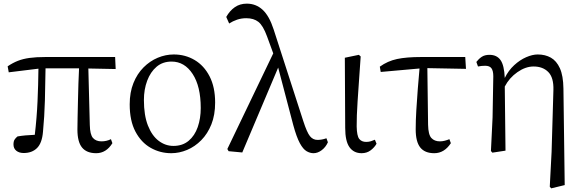

<svg xmlns="http://www.w3.org/2000/svg" viewBox="-20 -827 3200 1054"><path d="M465 -451 473 -141Q474 -88 490.5 -69.5Q507 -51 537 -51Q565 -51 589 -63L597 -41Q563 14 508 14Q456 14 430.5 -17Q405 -48 405 -116Q405 -142 406 -184Q407 -226 408 -274Q409 -322 410.5 -369Q412 -416 414 -452H230Q229 -364 226.5 -275.5Q224 -187 216 -104Q211 -42 183.5 -14.5Q156 13 110 13Q85 13 69.5 0.5Q54 -12 54 -34Q54 -51 60 -60.5Q66 -70 76 -78Q116 -85 171 -87Q182 -180 186 -270.5Q190 -361 191 -450L28 -430L22 -463Q50 -482 78 -493Q106 -504 142 -509Q178 -514 229 -514H612L615 -448Z M920 14Q859 14 807 -15.5Q755 -45 723.5 -104.5Q692 -164 692 -254Q692 -320 712.5 -371Q733 -422 768 -457Q803 -492 846 -510Q889 -528 934 -528Q997 -528 1048.5 -497.5Q1100 -467 1130.5 -408Q1161 -349 1161 -264Q1161 -196 1140.5 -144.5Q1120 -93 1085 -57.5Q1050 -22 1007 -4Q964 14 920 14ZM932 -26Q982 -26 1015.5 -54Q1049 -82 1065.5 -129.5Q1082 -177 1082 -234Q1082 -353 1037.5 -421Q993 -489 922 -489Q873 -489 839.5 -460.5Q806 -432 788 -384Q770 -336 770 -278Q770 -194 792 -138Q814 -82 851 -54Q888 -26 932 -26Z M1772 -68 1780 -46Q1768 -19 1746 -2.5Q1724 14 1701 14Q1682 14 1663 3Q1644 -8 1626 -41Q1608 -74 1590 -140L1507 -456L1310 10L1235 3L1228 -9L1480 -534L1446 -627Q1424 -687 1398.5 -707Q1373 -727 1332 -727Q1305 -727 1281.5 -719Q1258 -711 1238 -698L1222 -734Q1241 -768 1269 -787.5Q1297 -807 1335 -807Q1385 -807 1421.5 -773.5Q1458 -740 1482 -666L1645 -162Q1665 -100 1681.5 -79.5Q1698 -59 1723 -59Q1734 -59 1746 -61Q1758 -63 1772 -68Z M1965 14Q1922 14 1898.5 -19Q1875 -52 1875 -125L1873 -510L1950 -526L1960 -517Q1954 -433 1950 -373Q1946 -313 1943 -270Q1940 -227 1939 -194.5Q1938 -162 1938 -133Q1939 -81 1952 -64.5Q1965 -48 1990 -48Q2004 -48 2015.5 -51.5Q2027 -55 2038 -60L2047 -38Q2036 -18 2015 -2Q1994 14 1965 14Z M2326 -453 2330 -142Q2331 -88 2348 -69.5Q2365 -51 2395 -51Q2408 -51 2421.5 -54.5Q2435 -58 2447 -63L2455 -41Q2419 14 2364 14Q2312 14 2287 -17.5Q2262 -49 2262 -117Q2262 -166 2265.5 -223Q2269 -280 2273.5 -339Q2278 -398 2283 -451L2070 -432L2065 -461Q2108 -492 2159.5 -503Q2211 -514 2292 -514H2534L2538 -449Z M3073 -341 3080 189 3006 207 2998 198 3008 7 3018 -333Q3020 -401 2990 -431.5Q2960 -462 2909 -462Q2865 -462 2820.5 -431Q2776 -400 2751 -352L2755 0L2683 11L2675 2L2684 -182L2688 -408Q2688 -438 2678 -452Q2668 -466 2643 -466Q2633 -466 2623.5 -465Q2614 -464 2604 -462L2595 -487Q2608 -504 2624.5 -515Q2641 -526 2667 -526Q2707 -526 2727.5 -497.5Q2748 -469 2751 -399Q2771 -440 2802.5 -469Q2834 -498 2868.5 -513Q2903 -528 2932 -528Q2973 -528 3004 -510.5Q3035 -493 3053.5 -452.5Q3072 -412 3073 -341Z"/></svg>

Font: Shippori Mincho TTF
Style: Regular
Weight: 400
Version: Version 2.100